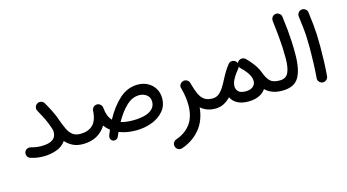

<svg xmlns="http://www.w3.org/2000/svg" viewBox="-96 -1013 3019 1672"><g transform="rotate(-15 1414.0 -177.0)"><path d="M41.5 -35.6Q46.9 -54.2 63 -62.5Q79.1 -70.8 98.6 -66.9Q144 -53.2 190.4 -53.2Q260.3 -53.2 293.2 -76.2Q326.2 -99.1 326.2 -145Q326.2 -162.1 319.3 -179.7Q318.8 -181.2 318.4 -182.6Q317.4 -186 315.9 -189.9Q301.3 -232.9 282.7 -271Q264.2 -309.1 236.8 -357.9Q227.5 -374 231.9 -392.8Q236.3 -411.6 252.9 -421.4Q269 -431.2 287.8 -426.5Q306.6 -421.9 316.4 -405.3Q343.8 -356.9 364.3 -315.9Q384.8 -274.9 403.3 -220.2Q419.9 -173.8 437.3 -139.6Q454.6 -105.5 480.2 -86.9Q505.9 -68.4 546.9 -67.9H547.4Q566.4 -67.9 579.8 -54.4Q593.3 -41 593.3 -22Q593.3 -2.9 579.8 10.5Q566.4 23.9 547.4 23.9H546.9Q492.7 23.9 454.6 4.2Q416.5 -15.6 390.1 -45.4Q358.4 0.5 302.5 19.5Q246.6 38.6 190.4 38.6Q158.2 38.6 131.6 34.7Q105 30.8 72.8 21Q54.7 16.1 45.7 -0.7Q36.6 -17.6 41.5 -35.6Z M501.5 -22Q501.5 -41 514.9 -54.4Q528.3 -67.9 547.4 -67.9Q617.2 -67.9 658.7 -106.4Q700.2 -145 705.6 -236.3Q706.1 -245.1 710.4 -252.9Q722.7 -276.9 749 -278.3Q767.6 -279.3 782.2 -266.6Q796.9 -253.9 797.9 -234.9Q804.2 -156.7 843.3 -116.7Q899.4 -222.2 972.9 -287.8Q1046.4 -353.5 1137.7 -353.5Q1188 -353.5 1227.8 -332.3Q1267.6 -311 1291 -272.9Q1314.5 -234.9 1314.5 -184.1Q1314.5 -117.2 1274.4 -69.6Q1234.4 -22 1168 3.4Q1101.6 28.8 1022.9 28.8Q938 28.8 871.6 1.5Q862.8 20 854.5 39.6Q846.7 57.6 830.1 62.3Q813.5 66.9 799.8 59.1Q788.1 52.2 783.9 38.1Q779.8 23.9 786.1 7.8Q795.4 -15.1 804.7 -36.6Q776.4 -58.6 755.9 -86.9Q724.1 -33.7 670.9 -4.9Q617.7 23.9 547.4 23.9Q528.3 23.9 514.9 10.5Q501.5 -2.9 501.5 -22ZM1127.4 -261.2Q1064 -261.2 1010 -209.7Q956.1 -158.2 911.1 -77.1Q955.6 -63 1022.9 -63Q1079.1 -63 1124.3 -74.7Q1169.4 -86.4 1196 -112.1Q1222.7 -137.7 1222.7 -178.2Q1222.7 -217.3 1194.1 -239.3Q1165.5 -261.2 1127.4 -261.2Z M1496.6 -226.1Q1490.2 -243.7 1501.5 -260.3Q1512.7 -276.9 1531.2 -281.2Q1539.6 -283.2 1547.4 -282.2Q1562 -280.3 1572.5 -270.5Q1583 -260.7 1586.4 -248Q1588.4 -239.7 1590.3 -231.4Q1605 -177.2 1622.6 -140.9Q1640.1 -104.5 1667.2 -86.2Q1694.3 -67.9 1738.8 -67.9H1739.3Q1758.3 -67.9 1771.7 -54.4Q1785.2 -41 1785.2 -22Q1785.2 -2.9 1771.7 10.5Q1758.3 23.9 1739.3 23.9H1738.8Q1698.7 23.9 1666.7 11.7Q1634.8 -0.5 1609.4 -22.5Q1598.1 96.2 1533.4 172.6Q1468.8 249 1370.1 282.2Q1349.6 288.6 1333 278.8Q1316.4 269 1311.5 252.4Q1305.2 231 1315.2 215.1Q1325.2 199.2 1340.3 194.3Q1423.8 166.5 1471.9 102.1Q1520 37.6 1520 -68.4Q1520 -137.7 1498 -221.2Q1497.6 -223.6 1496.6 -226.1Z M1693.4 -22Q1693.4 -41 1706.8 -54.4Q1720.2 -67.9 1739.3 -67.9Q1772 -67.9 1796.6 -87.6Q1821.3 -107.4 1841.6 -140.1Q1861.8 -172.9 1881.8 -212.4Q1897.5 -243.2 1915.8 -272Q1934.1 -300.8 1951.7 -322.3L1952.6 -323.7Q1967.3 -341.3 1991.7 -338.4Q2005.9 -336.9 2016.6 -328.1Q2026.4 -319.8 2030.8 -307.1Q2034.2 -317.9 2042 -325.2Q2049.3 -332 2058.1 -335.4Q2058.1 -335.4 2058.6 -335.4Q2059.6 -335.4 2060.5 -335.9Q2061 -336.4 2061.5 -336.4Q2062 -336.4 2063 -336.4Q2063.5 -336.9 2064.5 -336.9Q2064.9 -336.9 2064.9 -337.4Q2066.4 -337.4 2067.4 -337.4Q2067.4 -337.4 2067.4 -337.4Q2068.8 -337.9 2069.8 -337.9Q2069.8 -337.9 2070.3 -337.9Q2071.3 -337.9 2072.3 -337.9Q2072.3 -337.9 2072.8 -337.9Q2073.7 -337.9 2074.7 -337.9Q2074.7 -337.9 2075.2 -337.9Q2076.2 -337.9 2077.1 -337.9Q2077.1 -337.9 2077.6 -337.9Q2078.6 -337.9 2080.1 -337.9Q2080.1 -337.9 2080.1 -337.9Q2081.5 -337.4 2082.5 -337.4Q2082.5 -337.4 2082.5 -337.4Q2084 -336.9 2085 -336.9Q2085 -336.9 2085 -336.9Q2086.4 -336.4 2087.4 -335.9Q2087.4 -335.9 2087.4 -335.9Q2098.1 -333 2106 -325.7Q2132.8 -299.8 2153.3 -273.4Q2175.3 -246.6 2189.2 -222.4Q2203.1 -198.2 2213.4 -169.9Q2231.9 -119.6 2258.5 -93.8Q2285.2 -67.9 2343.8 -67.9H2344.2Q2363.3 -67.9 2376.7 -54.4Q2390.1 -41 2390.1 -22Q2390.1 -2.9 2376.7 10.5Q2363.3 23.9 2344.2 23.9H2343.8Q2290 23.9 2252.9 8.8Q2215.8 -6.3 2191.4 -30.8Q2169.4 2 2129.2 20.3Q2088.9 38.6 2034.7 38.6Q1973.6 38.6 1934.8 17.3Q1896 -3.9 1878.9 -41Q1853 -13.2 1818.6 5.4Q1784.2 23.9 1739.3 23.9Q1720.2 23.9 1706.8 10.5Q1693.4 -2.9 1693.4 -22ZM2041.5 -259.8Q2033.7 -266.1 2030.3 -276.4Q2027.3 -269 2022.5 -263.2Q2007.8 -246.1 1991.2 -222.4Q1974.6 -198.7 1963.9 -177.2Q1949.2 -146.5 1949.2 -121.6Q1949.2 -91.8 1968.8 -72.5Q1988.3 -53.2 2032.7 -53.2Q2076.7 -53.2 2099.9 -73Q2123 -92.8 2123 -123Q2123 -160.6 2090.8 -205.1Q2081.1 -218.3 2069.8 -231Q2057.6 -244.6 2042.5 -258.8L2041.5 -259.8Z M2298.3 -22Q2298.3 -41 2311.8 -54.4Q2325.2 -67.9 2344.2 -67.9Q2400.9 -67.9 2422.4 -112.5Q2443.8 -157.2 2443.8 -242.7Q2443.8 -294.9 2441.4 -343Q2439 -391.1 2433.6 -448.5Q2428.2 -505.9 2418.5 -585.4Q2416.5 -604 2428 -619.4Q2439.5 -634.8 2458 -637.2Q2476.6 -639.6 2491.9 -627.9Q2507.3 -616.2 2509.8 -597.7Q2519 -528.3 2524.2 -473.4Q2529.3 -418.5 2531.7 -367.4Q2534.2 -316.4 2534.2 -258.3Q2534.2 -114.3 2492.4 -45.2Q2450.7 23.9 2344.2 23.9Q2325.2 23.9 2311.8 10.5Q2298.3 -2.9 2298.3 -22Z M2647.5 -563.5Q2645.5 -582 2657 -597.4Q2668.5 -612.8 2687 -615.2Q2705.6 -617.7 2721.2 -606Q2736.8 -594.2 2738.8 -575.7Q2747.1 -513.2 2752 -465.3Q2756.8 -417.5 2759 -370.6Q2761.2 -323.7 2761.2 -264.2Q2761.2 -197.8 2758.8 -127.7Q2756.3 -57.6 2751 2.9Q2749.5 21.5 2734.6 34.2Q2719.7 46.9 2701.2 45.4Q2682.1 43.5 2669.7 28.8Q2657.2 14.2 2659.2 -4.4Q2664.1 -64.5 2666.7 -134Q2669.4 -203.6 2669.4 -268.6Q2669.4 -324.7 2667.5 -367.9Q2665.5 -411.1 2660.6 -456.5Q2655.8 -502 2647.5 -563.5Z"/></g></svg>

Font: Mikhak Medium
Style: Regular
Weight: 500
Designer: Amin Abedi
Version: Version 3.3